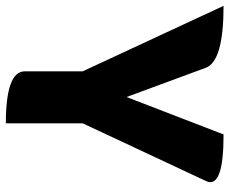

<svg xmlns="http://www.w3.org/2000/svg" viewBox="-93 -701 785 657"><g transform="rotate(90 299.5 -372.5)"><path d="M393 0Q215 0 215 -65V-263L-9 -745Q181 -745 203 -684L303 -413L431 -745Q618 -745 591 -686L393 -263V0Z"/></g></svg>

Font: Swei Half Moon CJK SC
Style: Black
Weight: 900
Version: Version 2.071